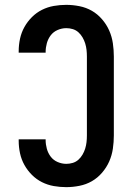

<svg xmlns="http://www.w3.org/2000/svg" viewBox="-20 -763 540 791"><path d="M253 8Q227 8 201.5 3.5Q176 -1 153 -12.5Q130 -24 111.5 -42.5Q93 -61 80.5 -83.5Q68 -106 62.5 -131.5Q57 -157 57 -183V-189H168V-186Q168 -168 173 -150Q178 -132 189 -117.5Q200 -103 217.5 -95.5Q235 -88 253 -88Q267 -88 280 -92Q293 -96 303 -105Q313 -114 320 -126Q327 -138 331 -151Q335 -164 336.5 -177.5Q338 -191 338 -205V-530Q338 -544 336.5 -557.5Q335 -571 331 -584Q327 -597 320 -609Q313 -621 303 -630Q293 -639 280 -643Q267 -647 253 -647Q235 -647 217.5 -639.5Q200 -632 189 -617.5Q178 -603 173 -585Q168 -567 168 -549V-546H57V-552Q57 -578 62.5 -603.5Q68 -629 80.5 -651.5Q93 -674 111.5 -692.5Q130 -711 153 -722.5Q176 -734 201.5 -738.5Q227 -743 253 -743Q280 -743 307.5 -737.5Q335 -732 358.5 -718.5Q382 -705 400.5 -683.5Q419 -662 430 -637Q441 -612 445 -584.5Q449 -557 449 -530V-205Q449 -178 445 -150.5Q441 -123 430 -98Q419 -73 400.5 -51.5Q382 -30 358.5 -16.5Q335 -3 307.5 2.5Q280 8 253 8Z"/></svg>

Font: Iosevka Custom
Style: Bold
Weight: 700
Monospace: yes
Designer: Belleve Invis
Foundry: Belleve Invis
Version: Version 30.3.3; ttfautohint (v1.8.3)